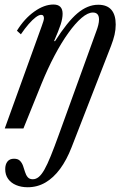

<svg xmlns="http://www.w3.org/2000/svg" viewBox="-30 -554 536 828"><path d="M89.5 253.5Q61.5 253.5 39.5 244.2Q17.5 235 5 217.5Q-7.5 200 -7.5 175.5Q-7.5 155 2 142.8Q11.5 130.5 30.5 130.5Q47.5 130.5 56.2 139.5Q65 148.5 69.5 161.5Q74 174.5 78 187.8Q82 201 89.5 210Q97 219 111.5 219Q125 219 137 209.2Q149 199.5 161.5 177.5Q174 155.5 189 118.5Q204 81.5 223.5 27.5L386.5 -422.5Q390.5 -433 393.8 -446Q397 -459 397 -470Q397 -500 370.5 -500Q349 -500 322 -477Q295 -454 265 -412.2Q235 -370.5 205.2 -314.2Q175.5 -258 148.5 -191.5L71 0H-9.5L150 -441.5Q154.5 -454.5 157 -462.2Q159.5 -470 159.5 -476Q159.5 -481.5 156.8 -485.8Q154 -490 147.5 -490Q138 -490 124 -479.5Q110 -469 93.5 -450Q77 -431 60 -406L43 -421.5Q75 -473.5 117.8 -504Q160.5 -534.5 200.5 -534.5Q240 -534.5 240 -494.5Q240 -474.5 231.5 -448.2Q223 -422 203.5 -377.5L207 -376Q260.5 -460 304 -496.8Q347.5 -533.5 393.5 -533.5Q431.5 -533.5 450.2 -511.8Q469 -490 469 -448Q469 -426 464 -404.2Q459 -382.5 449 -356.5L279 80.5Q257.5 136 229 174.5Q200.5 213 165.8 233.2Q131 253.5 89.5 253.5Z"/></svg>

Font: Libre Caslon Condensed
Style: Italic
Weight: 400
Italic angle: -22.583°
Designer: Pablo Impallari, Rodrigo Fuenzalida, Katja Schimmel, Ertekin Erdin
Foundry: Pablo Impallari, Rodrigo Fuenzalida
Version: Version 2.000;gftools[0.9.33]